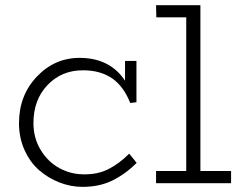

<svg xmlns="http://www.w3.org/2000/svg" viewBox="-20 -706 933 740"><path d="M478 -113.8 506.8 -78.1Q463.4 -35.2 413.6 -10.5Q363.8 14.2 297.9 14.2Q252.4 14.2 209.2 -2.7Q166 -19.5 131.1 -49.8Q96.2 -80.1 74.7 -127.4Q53.2 -174.8 53.2 -231Q53.2 -338.9 122.8 -411.6Q192.4 -484.4 291 -482.9Q404.3 -481.4 461.9 -395V-471.2H505.9V-312L481.9 -309.1Q456.5 -373.5 411.6 -404.3Q366.7 -435.1 299.8 -435.1Q217.3 -435.1 163.1 -378.2Q108.9 -321.3 108.9 -231.9Q108.9 -173.3 137.2 -127.4Q165.5 -81.5 208.7 -58.1Q252 -34.7 299.8 -34.2Q355.5 -32.7 397.5 -54Q439.5 -75.2 478 -113.8Z M752.4 -46.9H870.6V0H581.5V-46.9H697.8V-639.2H582.5L581.5 -686H752.4Z"/></svg>

Font: BioRhyme Light
Style: Regular
Weight: 300
Designer: Aoife Mooney
Foundry: Aoife Mooney Type
Version: Version 1.500;PS 001.500;hotconv 1.0.88;makeotf.lib2.5.64775